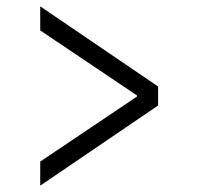

<svg xmlns="http://www.w3.org/2000/svg" viewBox="-20 -635 640 606"><path d="M107 -49V-125L412 -330V-334L107 -539V-615L479 -362V-302Z"/></svg>

Font: TypoPRO Source Code Pro
Style: Italic
Weight: 400
Italic angle: -11°
Monospace: yes
Designer: Paul D. Hunt, Teo Tuominen
Foundry: Adobe Systems Incorporated
Version: Version 1.030;PS 1.0;hotconv 1.0.84;makeotf.lib2.5.63406